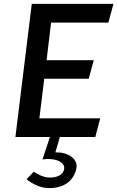

<svg xmlns="http://www.w3.org/2000/svg" viewBox="-20 -713 602 985"><path d="M219 -404 242 -597H536L562 -693H143L59 -10H236L198 105C205 104 219 102 234 103C279 104 318 125 308 159C301 187 268 198 236 198C199 198 168 177 153 168L116 207C137 222 178 252 232 252C318 252 361 206 372 150C381 100 326 69 276 69H264L287 -10H469L494 -106H182L207 -309H435L461 -404Z"/></svg>

Font: Bluebird
Style: LiObl
Weight: 300
Designer: Jasper
Foundry: Cannot Into Space Fonts
Version: Version 0.98